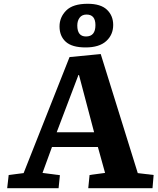

<svg xmlns="http://www.w3.org/2000/svg" viewBox="-20 -996 836 1016"><path d="M513 -710 709 -80 793 -70 787 0H447L454 -70L536 -81L498 -218H255L205 -81L297 -69L290 0H18L26 -70L105 -80L348 -694ZM280 -296H478L398 -599H395ZM433 -745Q361 -745 328 -775Q295 -805 295 -856Q295 -905 330.5 -940.5Q366 -976 444 -976Q513 -976 546 -944.5Q579 -913 579 -864Q579 -812 542 -778.5Q505 -745 433 -745ZM435 -803Q485 -803 485 -863Q485 -919 438 -919Q414 -919 401.5 -902.5Q389 -886 389 -861Q389 -803 435 -803Z"/></svg>

Font: Literata 7pt
Style: Bold Italic
Weight: 700
Italic angle: -2°
Designer: Latin by Veronika Burian and Jose Scaglione. Greek by Irene Vlachou. Cyrillic by Vera Evstafieva
Foundry: TypeTogether
Version: Version 3.002